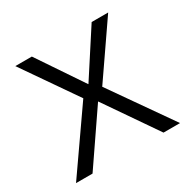

<svg xmlns="http://www.w3.org/2000/svg" viewBox="-122 -628 739 745"><g transform="rotate(-30 247.5 -255.5)"><path d="M14 0 203 -271 37 -511H111L247 -309H248L379 -511H453L289 -273L480 0H406L247 -231H246L88 0Z"/></g></svg>

Font: TikTok Sans 24pt Light
Style: Regular
Weight: 300
Version: Version 4.000